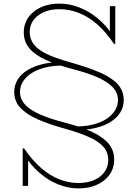

<svg xmlns="http://www.w3.org/2000/svg" viewBox="-20 -720 753 1066"><path d="M391 2V-18Q447 -17 492 -27.5Q537 -38 569 -58.5Q601 -79 618 -106Q635 -133 635 -164Q635 -205 605.5 -236Q576 -267 520 -291.5Q464 -316 385 -336Q294 -360 233 -388Q172 -416 142 -453Q112 -490 112 -540Q112 -575 126 -604Q140 -633 166.5 -654.5Q193 -676 229 -688Q265 -700 310 -700Q366 -700 421 -678.5Q476 -657 525.5 -615.5Q575 -574 613 -513L590 -514V-686H620V-477L613 -476Q568 -543 519 -585.5Q470 -628 417.5 -648.5Q365 -669 310 -669Q261 -669 224 -653Q187 -637 166 -608.5Q145 -580 145 -542Q145 -509 161 -483.5Q177 -458 208 -438Q239 -418 284 -401.5Q329 -385 387 -369Q474 -344 537 -316.5Q600 -289 633.5 -252.5Q667 -216 667 -164Q667 -127 648 -96Q629 -65 593 -42.5Q557 -20 506 -8.5Q455 3 391 2ZM416 326Q360 326 305 304.5Q250 283 201 241Q152 199 113 139L136 140V312H106V105L113 103Q159 170 208 212.5Q257 255 309 275.5Q361 296 416 296Q465 296 502 280Q539 264 560 235Q581 206 581 169Q581 125 553 94Q525 63 471 39.5Q417 16 339 -6Q252 -30 189.5 -57.5Q127 -85 93 -121.5Q59 -158 59 -210Q59 -247 78 -278Q97 -309 133 -331Q169 -353 220.5 -365Q272 -377 336 -376V-356Q280 -357 234.5 -346Q189 -335 157 -315Q125 -295 108 -268Q91 -241 91 -210Q91 -169 120.5 -138Q150 -107 206 -83Q262 -59 341 -39Q433 -15 493.5 13.5Q554 42 584 79Q614 116 614 166Q614 201 600 230Q586 259 559.5 280.5Q533 302 497 314Q461 326 416 326Z"/></svg>

Font: BioRhyme ExtraLight
Style: Regular
Weight: 250
Designer: Aoife Mooney
Foundry: Aoife Mooney Type
Version: Version 1.600;gftools[0.9.33]